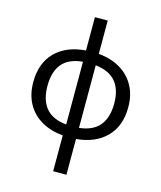

<svg xmlns="http://www.w3.org/2000/svg" viewBox="-142 -861 1008 1203"><g transform="rotate(15 362.5 -260.0)"><path d="M405 -544Q485 -537 544.5 -502Q604 -467 637 -408Q670 -349 670 -268Q670 -147 599.5 -75Q529 -3 405 8V240H319V8Q240 1 180 -33.5Q120 -68 87 -127.5Q54 -187 54 -268Q54 -390 124.5 -462Q195 -534 322 -544V-760H405ZM322 -471Q230 -462 188 -410.5Q146 -359 146 -268Q146 -177 188.5 -125Q231 -73 322 -64ZM405 -64Q495 -74 537 -126Q579 -178 579 -268Q579 -358 536.5 -409Q494 -460 405 -470Z"/></g></svg>

Font: Go Noto Kurrent-Regular
Style: Regular
Weight: 400
Designer: Monotype Design Team
Foundry: Monotype Imaging Inc.
Version: Version 2.012; ttfautohint (v1.8.4.7-5d5b)